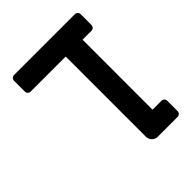

<svg xmlns="http://www.w3.org/2000/svg" viewBox="-205 -703 966 966"><g transform="rotate(-45 277.5 -220.5)"><path d="M310 102V-468H61Q52 -468 46 -474Q40 -480 40 -489V-565Q40 -574 46 -580Q52 -586 61 -586H493Q502 -586 508 -580Q514 -574 514 -565V-489Q514 -480 508 -474Q502 -468 493 -468H430V30H493Q502 30 508 36Q514 42 514 51V124Q514 133 508 139Q502 145 493 145H353Q335 145 322.5 132.5Q310 120 310 102Z"/></g></svg>

Font: Miriam Libre
Style: Bold
Weight: 700
Designer: Michal Sahar
Foundry: Hagilda
Version: Version 1.001